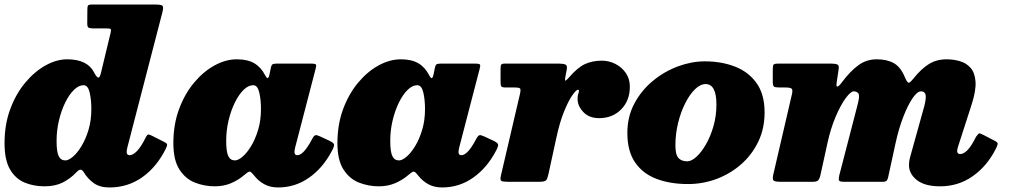

<svg xmlns="http://www.w3.org/2000/svg" viewBox="-31 -800 4451 845"><path d="M699 -146Q659.5 -66 595.8 -20.5Q532 25 450.5 25Q408 25 381.5 5.8Q355 -13.5 339 -40Q334.5 -48.5 328 -52Q319.5 -57 306 -42.5Q279 -14 245.5 3Q212 20 165 20Q118 20 78 3.8Q38 -12.5 13.5 -53.8Q-11 -95 -11 -170Q-11 -252.5 14.2 -320.2Q39.5 -388 80.8 -437Q122 -486 170.2 -512.5Q218.5 -539 264.5 -539Q354 -539 383.5 -480.5Q393.5 -461 400.5 -458.8Q407.5 -456.5 412.5 -476L456 -656.5Q459 -669 455.8 -672Q452.5 -675 437 -675H378.5Q364 -675 358.2 -678.8Q352.5 -682.5 353 -699.5L353.5 -758.5Q353.5 -771.5 356.5 -775.8Q359.5 -780 371 -780H652Q679 -780 684.2 -774.5Q689.5 -769 684 -747L529.5 -151Q526.5 -139 526.5 -131Q526.5 -117 539.5 -117Q554.5 -117 572.8 -136.2Q591 -155.5 611 -196.5Q616.5 -207 621.2 -207.8Q626 -208.5 637 -203L687.5 -177.5Q702 -171 704 -165.5Q706 -160 699 -146ZM371 -320Q371 -361.5 363.5 -393.2Q356 -425 337 -425Q315.5 -425 294.5 -404.5Q273.5 -384 256.2 -349Q239 -314 228.5 -270.2Q218 -226.5 218 -180Q218 -132 227.2 -113Q236.5 -94 256.5 -94Q270.5 -94 289.8 -110.2Q309 -126.5 327.5 -156.8Q346 -187 358.5 -228.5Q371 -270 371 -320Z M1430 -136.5Q1390.5 -61 1329.2 -18Q1268 25 1193 25Q1158 25 1132.2 10.8Q1106.5 -3.5 1090 -24.5Q1082.5 -34 1077 -39.5Q1069.5 -46.5 1063.8 -44Q1058 -41.5 1045 -30.5Q1019 -8 986.5 6Q954 20 914 20Q869 20 827.2 3.8Q785.5 -12.5 758.8 -53.8Q732 -95 732 -170Q732 -252.5 757.2 -320.2Q782.5 -388 823.8 -437Q865 -486 914 -512.5Q963 -539 1011 -539Q1058.5 -539 1088.2 -521.5Q1118 -504 1136 -468.5Q1141.5 -457.5 1146.5 -456.2Q1151.5 -455 1156 -477L1161.5 -504Q1163.5 -513 1167.8 -516.5Q1172 -520 1186 -520H1339Q1357 -520 1359.5 -515.5Q1362 -511 1358 -497L1268 -151Q1265 -139 1265 -131Q1265 -117 1277.5 -117Q1305 -117 1341.5 -186Q1350.5 -203.5 1357 -205Q1363.5 -206.5 1378 -199.5L1419 -180.5Q1437 -172 1439 -164.5Q1441 -157 1430 -136.5ZM1117.5 -320Q1117.5 -361.5 1110 -393.2Q1102.5 -425 1083.5 -425Q1062 -425 1041 -404.5Q1020 -384 1002.8 -349Q985.5 -314 975 -270.2Q964.5 -226.5 964.5 -180Q964.5 -132 973.8 -113Q983 -94 1003 -94Q1017 -94 1036.2 -110.2Q1055.5 -126.5 1074 -156.8Q1092.5 -187 1105 -228.5Q1117.5 -270 1117.5 -320Z M2152 -136.5Q2112.5 -61 2051.2 -18Q1990 25 1915 25Q1880 25 1854.2 10.8Q1828.5 -3.5 1812 -24.5Q1804.5 -34 1799 -39.5Q1791.5 -46.5 1785.8 -44Q1780 -41.5 1767 -30.5Q1741 -8 1708.5 6Q1676 20 1636 20Q1591 20 1549.2 3.8Q1507.5 -12.5 1480.8 -53.8Q1454 -95 1454 -170Q1454 -252.5 1479.2 -320.2Q1504.5 -388 1545.8 -437Q1587 -486 1636 -512.5Q1685 -539 1733 -539Q1780.5 -539 1810.2 -521.5Q1840 -504 1858 -468.5Q1863.5 -457.5 1868.5 -456.2Q1873.5 -455 1878 -477L1883.5 -504Q1885.5 -513 1889.8 -516.5Q1894 -520 1908 -520H2061Q2079 -520 2081.5 -515.5Q2084 -511 2080 -497L1990 -151Q1987 -139 1987 -131Q1987 -117 1999.5 -117Q2027 -117 2063.5 -186Q2072.5 -203.5 2079 -205Q2085.5 -206.5 2100 -199.5L2141 -180.5Q2159 -172 2161 -164.5Q2163 -157 2152 -136.5ZM1839.5 -320Q1839.5 -361.5 1832 -393.2Q1824.5 -425 1805.5 -425Q1784 -425 1763 -404.5Q1742 -384 1724.8 -349Q1707.5 -314 1697 -270.2Q1686.5 -226.5 1686.5 -180Q1686.5 -132 1695.8 -113Q1705 -94 1725 -94Q1739 -94 1758.2 -110.2Q1777.5 -126.5 1796 -156.8Q1814.5 -187 1827 -228.5Q1839.5 -270 1839.5 -320Z M2189 -520H2430.5Q2449.5 -520 2458.2 -515.5Q2467 -511 2463 -492L2458.5 -469Q2455 -451.5 2456 -446.2Q2457 -441 2473.5 -459.5Q2510.5 -502.5 2543 -517.8Q2575.5 -533 2618 -533Q2649 -533 2677.2 -518.8Q2705.5 -504.5 2723.2 -478.8Q2741 -453 2741 -419Q2741 -357.5 2703 -318.8Q2665 -280 2605.5 -280Q2561.5 -280 2536 -307.2Q2510.5 -334.5 2511 -365Q2511 -379.5 2514 -387.2Q2517 -395 2517 -400Q2517 -405 2512.5 -405Q2505 -405 2488 -381Q2471 -357 2451.8 -310Q2432.5 -263 2417.5 -193.5L2383 -35Q2379 -15.5 2373.5 -7.8Q2368 0 2344 0H2202Q2180.5 0 2175 -4.2Q2169.5 -8.5 2173 -25L2257.5 -387Q2261.5 -405 2258.2 -410Q2255 -415 2233 -415H2195Q2178.5 -415 2175.2 -419.8Q2172 -424.5 2172 -441V-499.5Q2172 -511 2175 -515.5Q2178 -520 2189 -520Z M2730 -215Q2730 -286.5 2760.8 -344.2Q2791.5 -402 2842 -443.8Q2892.5 -485.5 2952.5 -507.8Q3012.5 -530 3071 -530Q3144 -530 3203.5 -507Q3263 -484 3298.5 -434.5Q3334 -385 3334 -305Q3334 -234 3306 -176Q3278 -118 3230 -76.2Q3182 -34.5 3122 -12.2Q3062 10 2997.5 10Q2918 10 2857.8 -13Q2797.5 -36 2763.8 -85.5Q2730 -135 2730 -215ZM2941.5 -160Q2941.5 -119.5 2954.8 -104.8Q2968 -90 2994 -90Q3012 -90 3034 -110Q3056 -130 3076 -164.8Q3096 -199.5 3109 -244.8Q3122 -290 3122 -340Q3122 -430 3074.5 -430Q3051 -430 3027.5 -407Q3004 -384 2984.5 -345.2Q2965 -306.5 2953.2 -258.5Q2941.5 -210.5 2941.5 -160Z M3393 -520H3629.5Q3646.5 -520 3654.5 -516Q3662.5 -512 3660 -496L3651.5 -439Q3648 -417.5 3654.8 -419Q3661.5 -420.5 3674 -437.5Q3711 -487 3746.8 -513Q3782.5 -539 3828 -539Q3872.5 -539 3902.5 -522.2Q3932.5 -505.5 3951 -461Q3961.5 -436.5 3967.5 -435.8Q3973.5 -435 3987.5 -452.5Q4023 -497 4057 -518Q4091 -539 4134.5 -539Q4164 -539 4192.2 -531.2Q4220.5 -523.5 4239.8 -502.2Q4259 -481 4262.2 -442.2Q4265.5 -403.5 4245.5 -341L4185.5 -155Q4181.5 -142 4181.5 -136Q4181.5 -122 4195 -122Q4209.5 -122 4226.5 -138.8Q4243.5 -155.5 4264.5 -198Q4274.5 -212 4278.5 -212.8Q4282.5 -213.5 4296.5 -206.5L4336 -186Q4357.5 -176 4359.5 -170Q4361.5 -164 4350 -142Q4312.5 -68.5 4249.5 -24.2Q4186.5 20 4106.5 20Q4039 20 4004.2 -7.5Q3969.5 -35 3969.5 -73Q3969.5 -87.5 3972.5 -100.8Q3975.5 -114 3979 -125L4030.5 -310Q4045 -358 4043.2 -378Q4041.5 -398 4022 -398Q4006 -398 3985.2 -367.8Q3964.5 -337.5 3944.5 -286Q3924.5 -234.5 3910.5 -170.5L3878 -21Q3876 -10.5 3871.5 -5.2Q3867 0 3854 0H3683Q3664.5 0 3661.8 -5.5Q3659 -11 3662.5 -27.5L3743 -338Q3754 -379.5 3746.8 -388.8Q3739.5 -398 3726.5 -398Q3713 -398 3690.8 -367.8Q3668.5 -337.5 3646.5 -285.8Q3624.5 -234 3610.5 -169.5L3579 -26Q3576 -13.5 3570 -6.8Q3564 0 3548 0H3403Q3377 0 3372.5 -6.8Q3368 -13.5 3372.5 -33L3454.5 -386Q3458.5 -403.5 3453.5 -409.2Q3448.5 -415 3425 -415H3400Q3380.5 -415 3375.2 -418.8Q3370 -422.5 3370 -442V-494Q3370 -510.5 3373.2 -515.2Q3376.5 -520 3393 -520Z"/></svg>

Font: Besley* Fatface
Style: Italic
Weight: 900
Italic angle: -13°
Designer: Owen Earl
Foundry: indestructible type*
Version: Version 3.000; ttfautohint (v1.8.3)